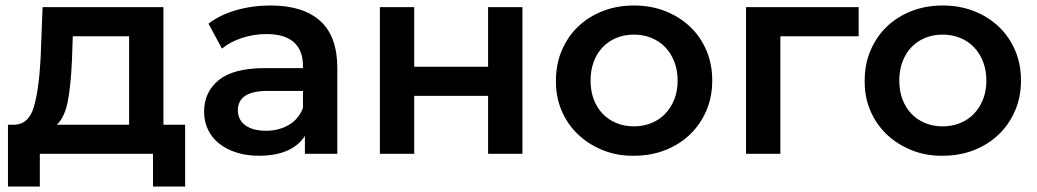

<svg xmlns="http://www.w3.org/2000/svg" viewBox="-20 -560 3776 699"><path d="M654 -106V119H537V0H125V119H9V-106H34Q85 -108 103.5 -171.5Q122 -235 128 -351L135 -534H575V-106ZM187 -106H450V-428H245L242 -342Q238 -250 227 -192Q216 -134 187 -106Z M1208 -313V0H1090V-65Q1043 7 922 7Q877 7 840 -5Q803 -17 777 -38Q751 -59 737 -88.5Q723 -118 723 -153Q723 -225 776.5 -268.5Q830 -312 945 -312H1083V-320Q1083 -377 1049.5 -406.5Q1016 -436 950 -436Q905 -436 861.5 -422Q818 -408 788 -383L739 -474Q781 -506 840 -523Q899 -540 965 -540Q1083 -540 1145.5 -484Q1208 -428 1208 -313ZM1083 -167V-229H954Q846 -229 846 -158Q846 -124 873 -104Q900 -84 948 -84Q996 -84 1032 -105.5Q1068 -127 1083 -167Z M1363 -534H1488V-317H1757V-534H1882V0H1757V-211H1488V0H1363Z M2004 -267Q2004 -327 2025.5 -377Q2047 -427 2084.5 -463Q2122 -499 2174 -519.5Q2226 -540 2288 -540Q2350 -540 2402 -519.5Q2454 -499 2492 -463Q2530 -427 2551.5 -377Q2573 -327 2573 -267Q2573 -207 2551.5 -157Q2530 -107 2492 -70.5Q2454 -34 2402 -13.5Q2350 7 2288 7Q2228 8 2175.5 -13Q2123 -34 2084.5 -70.5Q2046 -107 2024.5 -157.5Q2003 -208 2004 -267ZM2447 -267Q2447 -304 2435 -335Q2423 -366 2402 -388Q2381 -410 2351.5 -422Q2322 -434 2288 -434Q2253 -434 2224 -422Q2195 -410 2174 -388Q2153 -366 2141.5 -335Q2130 -304 2130 -267Q2130 -229 2141.5 -198.5Q2153 -168 2174 -146Q2195 -124 2224 -112Q2253 -100 2288 -100Q2322 -100 2351.5 -112Q2381 -124 2402 -146Q2423 -168 2435 -198.5Q2447 -229 2447 -267Z M3106 -428H2821V0H2696V-534H3106Z M3128 -267Q3128 -327 3149.5 -377Q3171 -427 3208.5 -463Q3246 -499 3298 -519.5Q3350 -540 3412 -540Q3474 -540 3526 -519.5Q3578 -499 3616 -463Q3654 -427 3675.5 -377Q3697 -327 3697 -267Q3697 -207 3675.5 -157Q3654 -107 3616 -70.5Q3578 -34 3526 -13.5Q3474 7 3412 7Q3352 8 3299.5 -13Q3247 -34 3208.5 -70.5Q3170 -107 3148.5 -157.5Q3127 -208 3128 -267ZM3571 -267Q3571 -304 3559 -335Q3547 -366 3526 -388Q3505 -410 3475.5 -422Q3446 -434 3412 -434Q3377 -434 3348 -422Q3319 -410 3298 -388Q3277 -366 3265.5 -335Q3254 -304 3254 -267Q3254 -229 3265.5 -198.5Q3277 -168 3298 -146Q3319 -124 3348 -112Q3377 -100 3412 -100Q3446 -100 3475.5 -112Q3505 -124 3526 -146Q3547 -168 3559 -198.5Q3571 -229 3571 -267Z"/></svg>

Font: CMG Sans SemiBold
Style: Regular
Weight: 600
Designer: Julieta Ulanovsky
Foundry: Julieta Ulanovsky
Version: Version 7.200